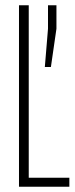

<svg xmlns="http://www.w3.org/2000/svg" viewBox="-20 -708 283 728"><path d="M52 0V-688H89V-34H243V0ZM150 -454 162 -599V-688H194V-599L173 -454Z"/></svg>

Font: Saira UltraCondensed Thin
Style: Regular
Weight: 250
Width: 1
Designer: Hector Gatti with collaboration of the Omnibus-Type team
Foundry: Omnibus-Type
Version: Version 1.101